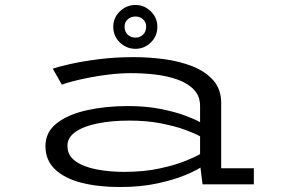

<svg xmlns="http://www.w3.org/2000/svg" viewBox="-20 -742 1140 773"><path d="M462.5 11Q376 11 308.2 -6.2Q240.5 -23.5 201.8 -60Q163 -96.5 163 -154Q163 -210 208.2 -245.5Q253.5 -281 329 -298Q404.5 -315 495 -315Q568.5 -315 627.2 -303.2Q686 -291.5 726.5 -276.2Q767 -261 785.5 -250V-315Q785.5 -355 760.8 -381Q736 -407 695.2 -421.5Q654.5 -436 605.8 -441.8Q557 -447.5 508.5 -447.5Q466 -447.5 421 -442.2Q376 -437 336 -429Q296 -421 267.5 -413.2Q239 -405.5 229 -401L192.5 -465.5Q213.5 -473 262 -484Q310.5 -495 376.8 -503.5Q443 -512 518.5 -512Q579 -512 641 -503.8Q703 -495.5 755 -475Q807 -454.5 838.8 -418.5Q870.5 -382.5 870.5 -327.5V-64.5H1002V0H795.5L787 -67.5Q770 -55.5 725.8 -37Q681.5 -18.5 614.5 -3.8Q547.5 11 462.5 11ZM480 -50Q560 -50 623.8 -64Q687.5 -78 729.2 -95.2Q771 -112.5 785.5 -121.5V-193Q768 -203.5 727.8 -218.5Q687.5 -233.5 629.5 -245Q571.5 -256.5 501 -256.5Q430 -256.5 373.5 -245.2Q317 -234 284.2 -211.2Q251.5 -188.5 251.5 -155Q251.5 -116 284 -93Q316.5 -70 368.8 -60Q421 -50 480 -50ZM526 -545.5Q489 -545.5 462.5 -571Q436 -596.5 436 -634.5Q436 -670.5 462.5 -696.2Q489 -722 526 -722Q561 -722 587.2 -696.2Q613.5 -670.5 613.5 -634.5Q613.5 -596.5 587.2 -571Q561 -545.5 526 -545.5ZM526 -590.5Q543.5 -590.5 556 -602.5Q568.5 -614.5 568.5 -635Q568.5 -652.5 556 -664Q543.5 -675.5 526 -675.5Q507 -675.5 494.2 -664Q481.5 -652.5 481.5 -635Q481.5 -614.5 494.2 -602.5Q507 -590.5 526 -590.5Z"/></svg>

Font: Trispace Expanded Light
Style: Regular
Weight: 300
Width: 7
Designer: Tyler Finck
Foundry: Etcetera Type Company
Version: Version 1.210; ttfautohint (v1.8.3)